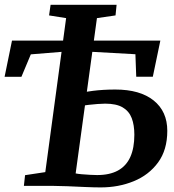

<svg xmlns="http://www.w3.org/2000/svg" viewBox="-22 -790 740 816"><path d="M406 6.5Q378.5 6.5 340 4.8Q301.5 3 264.8 1.5Q228 0 204.5 0H79.5L84.5 -45.5L170.5 -58.5L259 -713L186.5 -724.5L193 -769.5H473.5L469 -724.5L390 -713L299.5 -53Q308 -51 325.2 -49.5Q342.5 -48 361 -47Q379.5 -46 391 -46Q444 -46 479.2 -65.2Q514.5 -84.5 531.8 -122.8Q549 -161 549 -217.5Q549 -258.5 537.8 -288Q526.5 -317.5 499.5 -333.5Q472.5 -349.5 425 -349.5Q412.5 -349.5 392.5 -348Q372.5 -346.5 355.8 -344.5Q339 -342.5 333.5 -341L339 -399Q354 -401.5 373.5 -404Q393 -406.5 416.8 -408Q440.5 -409.5 468 -409.5Q573 -409.5 631 -363Q689 -316.5 689 -234Q689 -153 649.8 -99.5Q610.5 -46 546.2 -19.8Q482 6.5 406 6.5ZM-2.5 -463.5 29 -617.5H659.5L627.5 -464H557L553.5 -559.5L293.5 -574L109 -559L69 -463.5Z"/></svg>

Font: Merriweather 20pt SemiBold
Style: Italic
Weight: 600
Italic angle: -7.8°
Version: Version 2.101